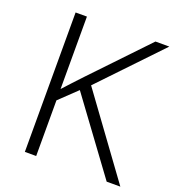

<svg xmlns="http://www.w3.org/2000/svg" viewBox="-130 -819 849 924"><g transform="rotate(20 294.5 -357.0)"><path d="M589 0H519L247 -370L158 -285V0H100V-714H158V-343Q179 -366 200.5 -389.5Q222 -413 245 -437L509 -714H580L290 -410Z"/></g></svg>

Font: Noto Sans Arabic UI Lt
Style: Regular
Weight: 300
Designer: Monotype Design Team, Nadine Chahine and Nizar Qandah
Foundry: Monotype Imaging Inc.
Version: Version 2.010; ttfautohint (v1.8.4.7-5d5b)